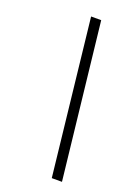

<svg xmlns="http://www.w3.org/2000/svg" viewBox="-138 -772 590 829"><g transform="rotate(20 156.5 -357.0)"><path d="M257.8 0H210.9L131.8 -713.9H178.2Z"/></g></svg>

Font: Open Sans Hebrew Condensed Light
Style: Italic
Weight: 300
Width: 3
Italic angle: -12°
Foundry: Ascender Corporation, Yanek Iontef
Version: Version 2.001;PS 002.001;hotconv 1.0.70;makeotf.lib2.5.58329